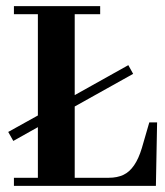

<svg xmlns="http://www.w3.org/2000/svg" viewBox="-20 -606 538 626"><path d="M488.3 0 492.2 -207H466.8L442.4 -123Q421.9 -54.7 382.8 -36.1Q362.3 -26.4 335 -26.4H223.6V-258.8L414.1 -365.2L398.4 -393.6L223.6 -295.9V-559.6H306.6V-585.9H25.4V-559.6H103.5V-229.5L6.8 -175.8L23.4 -146.5L103.5 -191.4V-26.4H25.4V0Z"/></svg>

Font: Abhaya Libre
Style: Bold
Weight: 700
Designer: Pushpananda Ekanayake, Sol Matas, Pathum Egodawatta
Foundry: Mooniak
Version: Version 1.050 ; ttfautohint (v1.6)